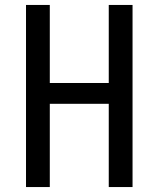

<svg xmlns="http://www.w3.org/2000/svg" viewBox="-20 -755 640 775"><path d="M85 0V-735H181V-420H419V-735H515V0H419V-336H181V0Z"/></svg>

Font: Iosevka SS04 Medium Extended
Style: Regular
Weight: 500
Width: 7
Monospace: yes
Designer: Belleve Invis
Foundry: Belleve Invis
Version: Version 19.0.0; ttfautohint (v1.8.4)